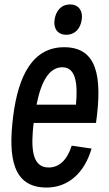

<svg xmlns="http://www.w3.org/2000/svg" viewBox="-20 -802 489 862"><path d="M277 -646C318 -646 341 -674 347 -714C353 -753 333 -782 295 -782C254 -782 231 -753 225 -714C219 -674 239 -646 277 -646ZM391 -135 302 -148C281 -83 246 -50 198 -50C120 -50 119 -146 131 -250H411C441 -463 414 -590 268 -590C127 -590 62 -463 39 -279C16 -95 37 40 189 40C285 40 359 -24 391 -135ZM260 -500C320 -500 330 -428 321 -332H144C166 -442 203 -500 260 -500Z"/></svg>

Font: Smiley Sans Oblique
Style: Regular
Weight: 400
Italic angle: -8°
Designer: oooooohmygosh, Nagisa Chen, Janine Sui, Heda Shi, Jian Li
Foundry: atelierAnchor
Version: Version 2.0.1